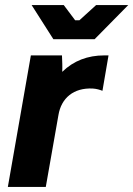

<svg xmlns="http://www.w3.org/2000/svg" viewBox="-20 -739 527 759"><path d="M11 0H161L211 -284C222 -351 271 -393 347 -389C362 -388 375 -384 385 -380L409 -520H392C327 -520 271 -499 226 -455C227 -475 226 -496 225 -520H102ZM191 -584H354L487 -719H360L294 -659H277L232 -719H105Z"/></svg>

Font: Fixel Text 20240404
Style: Bold Italic
Weight: 700
Width: 4
Italic angle: -10°
Designer: AlfaBravo + MacPaw
Foundry: Kyrylo Tkachov, Marchela Mozhyna, Serhii Makarenko, Maria Weinstein, Zakhar Kryvoshyya
Version: Version 1.211;Glyphs 3.2 (3225)